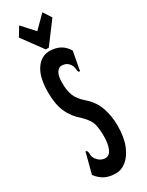

<svg xmlns="http://www.w3.org/2000/svg" viewBox="-214 -838 678 884"><g transform="rotate(-30 125.0 -396.5)"><path d="M118 10Q82 10 58.5 -2Q35 -14 16 -39L42 -138L44 -148L51 -146Q56 -138 55.5 -126.5Q55 -115 64 -100Q83 -75 109 -75Q131 -75 142 -100.5Q153 -126 153 -168Q153 -203 146.5 -230Q140 -257 108 -288Q68 -322 49.5 -364Q31 -406 31 -469Q31 -548 59 -589.5Q87 -631 131 -631Q196 -631 226 -579L209 -490L208 -480L201 -481Q196 -488 195.5 -500.5Q195 -513 186 -526Q176 -538 166 -541.5Q156 -545 146 -545Q130 -545 119.5 -527.5Q109 -510 109 -474Q109 -435 119.5 -407Q130 -379 166 -348Q202 -316 217 -272Q232 -228 232 -178Q232 -115 215 -73.5Q198 -32 172 -11Q146 10 118 10ZM193 -802 221 -758 137 -646H121L41 -755L70 -803L129 -738Z"/></g></svg>

Font: Inconsolata UltraCondensed ExtraBold
Style: Regular
Weight: 800
Width: 1
Monospace: yes
Designer: Raph Levien, Cyreal, Brenton Simpson
Foundry: Raph Levien, Cyreal, Google
Version: Version 3.001; ttfautohint (v1.8.2.53-6de2)